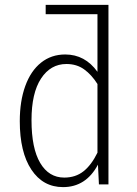

<svg xmlns="http://www.w3.org/2000/svg" viewBox="-20 -755 562 786"><path d="M424 0H385L381 -81Q332 11 238 11Q156 11 108.5 -60.5Q61 -132 61 -259Q61 -341 83.5 -403Q106 -465 148 -498.5Q190 -532 247 -532Q328 -532 379 -461V-697H167V-735H424ZM379 -130V-411Q355 -449 324.5 -471Q294 -493 252 -493Q187 -493 148 -433.5Q109 -374 109 -263Q109 -148 144.5 -88Q180 -28 243 -28Q289 -28 321.5 -53.5Q354 -79 379 -130Z"/></svg>

Font: Fira Sans Condensed ExtraLight
Style: Regular
Weight: 275
Width: 3
Designer: Carrois Corporate & Edenspiekermann AG
Foundry: Carrois Corporate GbR & Edenspiekermann AG
Version: Version 4.203